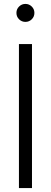

<svg xmlns="http://www.w3.org/2000/svg" viewBox="-20 -950 257 970"><path d="M141.6 -727.5V0H75.7V-727.5ZM108.4 -839.4Q89.8 -839.4 76.4 -852.5Q63 -865.7 63 -884.8Q63 -903.8 76.4 -917Q89.8 -930.2 108.4 -930.2Q127 -930.2 140.4 -917Q153.8 -903.8 153.8 -884.8Q153.8 -865.7 140.4 -852.5Q127 -839.4 108.4 -839.4Z"/></svg>

Font: Inter Display Light
Style: Regular
Weight: 300
Designer: Rasmus Andersson
Foundry: rsms
Version: Version 4.000;git-a52131595